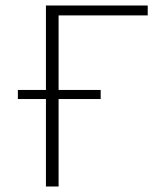

<svg xmlns="http://www.w3.org/2000/svg" viewBox="-20 -678 580 698"><path d="M147 0V-658H193V0ZM168 -622V-658H517V-622ZM45 -318V-351H346V-318Z"/></svg>

Font: Ysabeau Office ExtraLight
Style: Regular
Weight: 250
Designer: Christian Thalmann (Catharsis Fonts)
Version: Version 2.001;gftools[0.9.30]; featfreeze: tnum,lnum,ss02